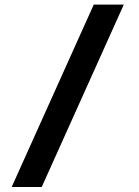

<svg xmlns="http://www.w3.org/2000/svg" viewBox="-20 -750 587 811"><path d="M502.9 -730.5 156.2 40H29.3L376 -730.5Z"/></svg>

Font: Mgen+ 1c bold
Style: Bold
Weight: 700
Designer: [Source Han Sans]
Ryoko NISHIZUKA  (kana & ideographs); Paul D. Hunt (Latin, Greek & Cyrillic); Wenlong ZHANG  (bopomofo
Version: Version 1.059.20150602